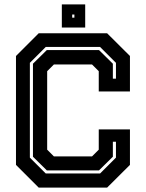

<svg xmlns="http://www.w3.org/2000/svg" viewBox="-20 -851 662 871"><path d="M155.5 0 52.5 -103V-597L155.5 -700H466L569.5 -597V-436H428V-528L397.5 -558.5H224.5L194 -528V-172L224.5 -141.5H397.5L428 -172V-264H569.5V-103L466 0ZM187.5 -64H434L506 -136V-208H492V-140L429 -78H192.5L129.5 -140V-562L192.5 -624H429L492 -562V-494H506V-566L434 -638H187.5L115.5 -566V-136ZM260.5 -726V-831H366.5V-726ZM307.5 -771H317.5V-785H307.5Z"/></svg>

Font: Tourney Thin
Style: Regular
Weight: 100
Designer: Tyler Finck
Foundry: Etcetera Type Co
Version: Version 1.015